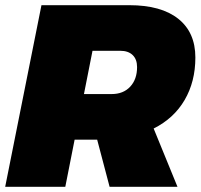

<svg xmlns="http://www.w3.org/2000/svg" viewBox="-25 -721 774 741"><path d="M568 -225 660 0H398L350 -182H263L227 0H-5L135 -701H474Q597 -701 663 -648.5Q729 -596 729 -499Q729 -406 687.5 -335Q646 -264 568 -225ZM299 -358H406Q451 -358 477.5 -386.5Q504 -415 504 -462Q504 -492 487 -508.5Q470 -525 439 -525H332Z"/></svg>

Font: Gontserrat Black
Style: Italic
Weight: 900
Italic angle: -11.3°
Designer: Julieta Ulanovsky
Foundry: Julieta Ulanovsky
Version: Version 6.001